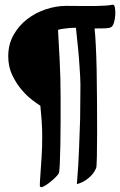

<svg xmlns="http://www.w3.org/2000/svg" viewBox="-20 -680 504 806"><path d="M383.8 25.4Q377 41 366.2 53.7Q356.4 64.5 340.8 75.7Q325.2 86.9 302.7 92.8Q309.6 10.7 312 -59.1Q314.5 -128.9 316.4 -181.6Q317.4 -242.2 317.4 -293Q318.4 -325.2 316.4 -361.8Q314.5 -398.4 311.5 -435.1Q308.6 -471.7 304.7 -505.4Q300.8 -539.1 298.8 -563.5Q285.2 -563.5 272 -562.5Q258.8 -561.5 248 -559.6Q241.2 -558.6 235.4 -557.6Q229.5 -556.6 223.6 -554.7Q224.6 -531.2 226.6 -498Q228.5 -464.8 230.5 -427.2Q232.4 -389.6 233.4 -350.6Q234.4 -311.5 234.4 -276.4Q234.4 -227.5 234.4 -173.3Q234.4 -119.1 233.4 -71.8Q232.4 -24.4 231 8.8Q229.5 42 226.6 47.9Q223.6 53.7 212.4 64.9Q201.2 76.2 188 86.4Q174.8 96.7 163.6 102.5Q152.3 108.4 148.4 103.5Q146.5 102.5 147.5 85.9Q148.4 69.3 150.4 41.5Q152.3 13.7 154.8 -23.9Q157.2 -61.5 157.2 -105.5Q157.2 -141.6 154.8 -174.8Q152.3 -208 149.4 -236.3Q137.7 -243.2 115.2 -260.3Q92.8 -277.3 70.3 -303.7Q47.9 -330.1 31.2 -365.2Q14.6 -400.4 14.6 -443.4Q14.6 -494.1 37.1 -533.7Q59.6 -573.2 94.7 -600.1Q129.9 -627 172.9 -641.1Q215.8 -655.3 256.8 -655.3Q297.9 -655.3 327.6 -654.8Q357.4 -654.3 379.4 -654.8Q401.4 -655.3 418.9 -656.2Q436.5 -657.2 453.1 -660.2Q460 -661.1 462.4 -647.9Q464.8 -634.8 463.9 -617.2Q462.9 -599.6 458 -584Q453.1 -568.4 445.3 -565.4Q437.5 -561.5 419.4 -561Q401.4 -560.5 377 -560.5Q382.8 -508.8 385.7 -389.6Q386.7 -329.1 387.2 -258.3Q387.7 -187.5 387.7 -126.5Q387.7 -65.4 386.7 -22.5Q385.7 20.5 383.8 25.4Z"/></svg>

Font: BKP Parklife Display
Style: Regular
Weight: 400
Designer: Font Diner, Inc.; LA MECHKY PLUS GmbH
Foundry: Font Diner, Inc.; LA MECHKY PLUS GmbH
Version: Version 1.007